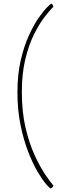

<svg xmlns="http://www.w3.org/2000/svg" viewBox="-20 -826 336 1046"><path d="M255 200Q251 200 231 177Q211 154 185 110Q159 66 134 2Q109 -62 92 -144Q75 -226 75 -324Q75 -421 93 -498Q111 -575 137.5 -633Q164 -691 191 -729.5Q218 -768 237.5 -787Q257 -806 259 -806Q263 -806 265.5 -801.5Q268 -797 271 -789Q250 -769 221 -731Q192 -693 164 -636Q136 -579 117.5 -501.5Q99 -424 99 -324Q99 -217 119 -131Q139 -45 168.5 19Q198 83 226.5 125Q255 167 271 185Q270 191 264.5 195.5Q259 200 255 200Z"/></svg>

Font: Yanone Kaffeesatz ExtraLight
Style: Regular
Weight: 200
Designer: Yanone (Cyrillic: Daniel Pouzeot, Huerta Tipografica, and Cyreal)
Foundry: Yanone
Version: Version 2.003